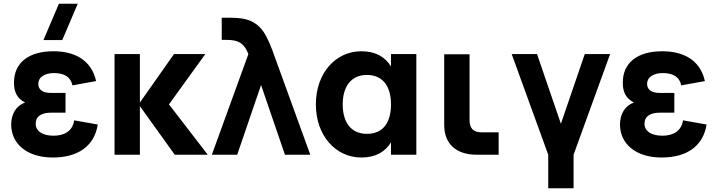

<svg xmlns="http://www.w3.org/2000/svg" viewBox="-20 -830 3838 1030"><path d="M397 -810H296L213 -615H314ZM263.5 15C402 15 487 -49.5 504.5 -162L378 -184.5C369 -124.5 322.5 -102 267 -102C208 -102 171.5 -126.5 171.5 -166C171.5 -207 203.5 -225.5 253.5 -225.5H331.5V-331.5H253.5C206 -331.5 185.5 -351 185.5 -380C185.5 -419.5 225.5 -438 268.5 -438C321.5 -438 358.5 -420 368.5 -372L495.5 -395C469.5 -512.5 374.5 -555 266.5 -555C133.5 -555 55 -493.5 55 -386.5C55 -337.5 70.5 -303 114.5 -280C67.5 -263.5 40 -219 40 -162C40 -59.5 123.5 15 263.5 15Z M594.5 0H730.5V-260.5L917.5 0H1094.5L886.5 -270L1081.5 -540H913.5L730.5 -280V-540H594.5Z M1116.5 0H1252.5L1380.5 -374L1508.5 0H1644.5L1448.5 -540C1446 -548 1442.5 -556 1440 -563.5C1428.5 -594 1417 -619.5 1405.5 -640.5C1382 -682.5 1348 -715 1296.5 -727C1274 -732.5 1244.5 -735 1208.5 -735H1169.5V-616H1195.5C1254 -616 1282 -601 1304 -559C1306.5 -553 1310 -546.5 1312.5 -540Z M2077.5 -540V-473.5C2046 -524.5 1995.5 -555 1918.5 -555C1780.5 -555 1674.5 -438 1674.5 -270C1674.5 -103 1780.5 15 1918.5 15C1995.5 15 2046 -15.5 2077.5 -66.5V0H2213.5V-540ZM1948.5 -428C2033.5 -428 2077.5 -367 2077.5 -270C2077.5 -176 2037.5 -112 1948.5 -112C1862.5 -112 1818.5 -174 1818.5 -270C1818.5 -363 1861.5 -428 1948.5 -428Z M2655 -120H2564C2520 -120 2499 -141 2499 -185V-539H2363V-159C2363 -58.5 2427 0 2537 0H2655Z M3057 180V0L3253 -540H3117L2989 -166L2861 -540H2725L2921 0V180Z M3529.5 15C3668 15 3753 -49.5 3770.5 -162L3644 -184.5C3635 -124.5 3588.5 -102 3533 -102C3474 -102 3437.5 -126.5 3437.5 -166C3437.5 -207 3469.5 -225.5 3519.5 -225.5H3597.5V-331.5H3519.5C3472 -331.5 3451.5 -351 3451.5 -380C3451.5 -419.5 3491.5 -438 3534.5 -438C3587.5 -438 3624.5 -420 3634.5 -372L3761.5 -395C3735.5 -512.5 3640.5 -555 3532.5 -555C3399.5 -555 3321 -493.5 3321 -386.5C3321 -337.5 3336.5 -303 3380.5 -280C3333.5 -263.5 3306 -219 3306 -162C3306 -59.5 3389.5 15 3529.5 15Z"/></svg>

Font: Vela Sans ExtBd
Style: Regular
Weight: 800
Designer: Principal design: Mikhail Sharanda - project Manrope.
Design modification: Ravid Balaliev
Foundry: Mikhail Sharanda
Version: Version 1.001